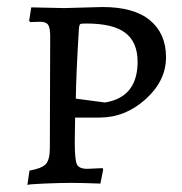

<svg xmlns="http://www.w3.org/2000/svg" viewBox="-20 -521 519 547"><path d="M69 -500 63 -462 66 -458 94 -459C105.3 -459 113 -456.2 117 -450.5C121 -444.8 123 -433.7 123 -417L122 -99C122 -77 118.2 -61.8 110.5 -53.5C102.8 -45.2 87.3 -39 64 -35L58 6C58.7 4.7 74.3 3.3 105 2C135.7 0.7 161.2 0 181.5 0C201.8 0 230 0.7 266 2L274 -38L272 -42L229 -40C213 -40 203 -44.3 199 -53C195 -61.7 193 -82.7 193 -116L194 -186H263C312.3 -186 356.3 -203.5 395 -238.5C433.7 -273.5 453 -313.3 453 -358C453 -402.7 437.8 -437.7 407.5 -463C377.2 -488.3 332 -501 272 -501L163 -498ZM372 -345C372 -277.7 341 -239 279 -229L196 -240C196.7 -290 199.7 -357.3 205 -442C205.7 -448 207 -451.5 209 -452.5C211 -453.5 216.7 -454 226 -454C276.7 -454 313.7 -445.2 337 -427.5C360.3 -409.8 372 -382.3 372 -345Z"/></svg>

Font: Alegreya SC
Style: Regular
Weight: 400
Designer: Juan Pablo del Peral
Foundry: Juan Pablo del Peral
Version: Version 1.003